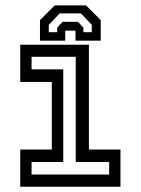

<svg xmlns="http://www.w3.org/2000/svg" viewBox="-20 -710 535 730"><path d="M57 0V-141.5H177V-398.5H57V-540H318V-141.5H438V0ZM100 -46.5H395V-94H268V-494H100V-446.5H220.5V-94H100ZM307 -689.5 363 -633.5V-555.5H267V-593.5H228V-555.5H132V-633.5L188 -689.5ZM287.5 -659H206.5L165.5 -615.5V-587.5H197.5V-605L218 -627H276.5L297 -605V-587.5H329V-615.5Z"/></svg>

Font: Tourney Medium
Style: Regular
Weight: 500
Designer: Tyler Finck
Foundry: Etcetera Type Co
Version: Version 1.015